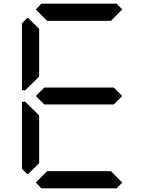

<svg xmlns="http://www.w3.org/2000/svg" viewBox="-20 -1020 856 1040"><path d="M130 -75 99 -105V-469H117L130 -456L192 -395V-136ZM130 -544 117 -531H99V-894L130 -925L192 -864V-605ZM174 -969 204 -1000H612L642 -969L581 -907H235ZM596 -546 642 -500 596 -454H220L174 -500L220 -546ZM642 -31 612 0H204L174 -31L235 -93H581Z"/></svg>

Font: DSEG7 Classic Mini
Style: Regular
Weight: 400
Designer: Keshikan(Twitter:@keshinomi_88pro)
Version: Version 0.46